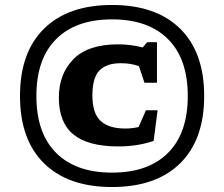

<svg xmlns="http://www.w3.org/2000/svg" viewBox="-20 -740 902 773"><path d="M431 -720Q608 -720 705 -624.8Q802 -529.5 802 -353.5Q802 -177.5 705 -82.2Q608 13 431 13Q254.5 13 157.5 -82.2Q60.5 -177.5 60.5 -353.5Q60.5 -529.5 157.5 -624.8Q254.5 -720 431 -720ZM431 -662Q285.5 -662 206 -582.5Q126.5 -503 126.5 -353.5Q126.5 -204 206 -124.5Q285.5 -45 431 -45Q577 -45 656.5 -124.5Q736 -204 736 -353.5Q736 -503 656.5 -582.5Q577 -662 431 -662ZM485 -222.5Q510.5 -222.5 538 -228.5L567.5 -296H614.5L598.5 -172.5Q533 -150.5 456.5 -150.5Q334.5 -150.5 275.8 -198.5Q217 -246.5 217 -347Q217 -442.5 275.8 -502Q334.5 -561.5 455.5 -561.5Q506 -561.5 554.5 -549L572.5 -570H612V-407H561.5L539.5 -473.5Q508 -485.5 466 -485.5Q409 -485.5 380.5 -456.5Q352 -427.5 352 -355Q352 -283.5 385.2 -253Q418.5 -222.5 485 -222.5Z"/></svg>

Font: Newsreader 6pt
Style: Bold
Weight: 700
Designer: Hugues Gentile
Foundry: Production Type
Version: Version 1.003; ttfautohint (v1.8.3)